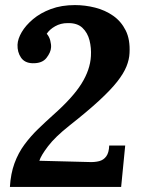

<svg xmlns="http://www.w3.org/2000/svg" viewBox="-20 -736 562 756"><path d="M275 -716Q315 -716 354.5 -706Q394 -696 425.5 -674Q457 -652 475 -616Q493 -580 490 -527Q489 -502 478 -474.5Q467 -447 441.5 -414.5Q416 -382 370.5 -340Q325 -298 254 -242Q197 -197 169 -160Q141 -123 135 -103L331 -98Q353 -97 370.5 -101.5Q388 -106 398.5 -120.5Q409 -135 410 -163H473L457 0H19Q22 -52 37 -93Q52 -134 76.5 -167Q101 -200 130 -228Q159 -256 189 -283Q266 -351 300.5 -406Q335 -461 338 -515Q340 -547 332.5 -577Q325 -607 304.5 -626.5Q284 -646 246 -645Q219 -645 197 -632.5Q175 -620 164 -603Q174 -592 178 -576Q182 -560 181 -549Q180 -530 163 -508Q146 -486 108 -487Q77 -488 62.5 -509.5Q48 -531 49 -560Q50 -583 65.5 -609.5Q81 -636 110 -660.5Q139 -685 180.5 -700.5Q222 -716 275 -716Z"/></svg>

Font: Lora
Style: Italic
Weight: 400
Italic angle: -3°
Designer: Olga Karpushina, Alexei Vanyashin (Cyrillic)
Foundry: Cyreal
Version: Version 3.008